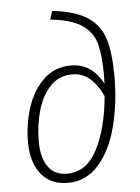

<svg xmlns="http://www.w3.org/2000/svg" viewBox="-53 -783 609 836"><g transform="rotate(-5 251.0 -365.0)"><path d="M52 -180Q52 -259 75.5 -331.5Q99 -404 147.5 -450.5Q196 -497 267 -497Q358 -497 406 -405L407 -441Q407 -529 393.5 -579.5Q380 -630 334.5 -662Q289 -694 195 -704L207 -741Q309 -729 361.5 -693.5Q414 -658 433 -597Q452 -536 452 -434Q452 -315 425.5 -213.5Q399 -112 344.5 -50.5Q290 11 210 11Q135 11 93.5 -40.5Q52 -92 52 -180ZM402 -351Q353 -458 270 -458Q211 -458 173 -417.5Q135 -377 117 -313.5Q99 -250 99 -179Q99 -108 127.5 -68.5Q156 -29 210 -29Q295 -29 342 -119.5Q389 -210 402 -351Z"/></g></svg>

Font: Fira Sans Condensed ExtraLight
Style: Italic
Weight: 275
Width: 3
Italic angle: -8°
Designer: Carrois Corporate & Edenspiekermann AG
Foundry: Carrois Corporate GbR & Edenspiekermann AG
Version: Version 4.203